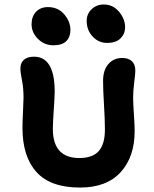

<svg xmlns="http://www.w3.org/2000/svg" viewBox="-20 -863 695 864"><path d="M461.9 -669.9Q423.8 -669.9 397 -698.5Q370.1 -727.1 370.1 -769Q370.1 -800.3 392.3 -821.5Q414.6 -842.8 446.8 -842.8Q488.3 -842.8 515.6 -810.3Q543 -777.8 543 -740.2Q543 -711.4 522.7 -690.7Q502.4 -669.9 461.9 -669.9ZM220.2 -659.2Q180.2 -659.2 151.1 -687.7Q122.1 -716.3 122.1 -753.9Q122.1 -788.6 142.1 -809.8Q162.1 -831.1 195.8 -831.1Q241.2 -831.1 269 -798.6Q296.9 -766.1 296.9 -727.1Q296.9 -696.8 278.3 -678Q259.8 -659.2 220.2 -659.2ZM339.8 -19Q207 -19 144 -88.9Q81.1 -158.7 81.1 -288.1Q81.1 -314.5 83.5 -361.1Q85.9 -407.7 85.9 -422.9Q85.9 -466.8 78.9 -502Q71.8 -537.1 71.8 -554.2Q71.8 -580.1 87.6 -594Q103.5 -607.9 132.8 -607.9Q226.1 -607.9 226.1 -450.2Q226.1 -426.8 221.9 -367.9Q217.8 -309.1 217.8 -283.2Q217.8 -151.9 336.9 -151.9Q396.5 -151.9 424.3 -183.1Q452.1 -214.4 452.1 -279.8Q452.1 -324.2 448 -391.6Q443.8 -459 443.8 -499Q443.8 -546.9 467.5 -574.5Q491.2 -602.1 529.8 -602.1Q558.1 -602.1 573.5 -587.6Q588.9 -573.2 588.9 -544.9Q588.9 -531.2 584 -492.9Q579.1 -454.6 579.1 -422.9Q579.1 -398.9 582.5 -349.9Q585.9 -300.8 585.9 -272.9Q585.9 -157.2 522.9 -88.1Q460 -19 339.8 -19Z"/></svg>

Font: Shantell Sans Irregular Bouncy
Style: Regular
Weight: 600
Designer: Stephen Nixon, Anya Danilova, Shantell Martin
Foundry: Arrow Type
Version: Version 1.006;[9816181b4]